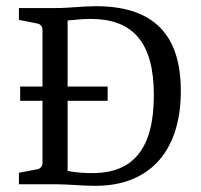

<svg xmlns="http://www.w3.org/2000/svg" viewBox="-20 -594 648 619"><path d="M45 -269H117V-69C117 -58 111 -50 99 -48L41 -37V0H159C198 0 247 5 279 5C453 9 563 -97 563 -301C563 -479 478 -574 290 -574C245 -574 204 -568 157 -568H41V-530L101 -518C111 -516 117 -508 117 -498V-315H45ZM198 -43V-269H327V-315H198V-528C215 -529 241 -533 272 -533C410 -533 476 -456 476 -287C476 -112 407 -39 286 -36C260 -35 220 -38 198 -43Z"/></svg>

Font: Yrsa
Style: Regular
Weight: 400
Designer: Anna Giedrys (Yrsa+Rasa design), David Brezina (Yrsa art-direction, Rasa art-direction, design)
Foundry: Rosetta Type Foundry
Version: Version 1.001;PS 1.1;hotconv 1.0.88;makeotf.lib2.5.647800